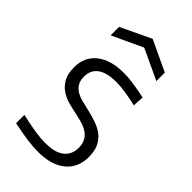

<svg xmlns="http://www.w3.org/2000/svg" viewBox="-237 -843 929 929"><g transform="rotate(45 227.5 -378.5)"><path d="M70 -694 226 -768 383 -694V-636L227 -709L70 -636ZM221 11Q187 11 148.5 6Q110 1 47 -12V-69Q94 -58 136.5 -51Q179 -44 217 -44Q280 -44 313 -69.5Q346 -95 346 -143Q346 -168 337 -185.5Q328 -203 312.5 -215Q297 -227 275 -234.5Q253 -242 228 -247Q198 -253 167 -261Q136 -269 111 -285Q86 -301 70 -329Q54 -357 54 -403Q54 -473 104.5 -513Q155 -553 244 -553Q259 -553 273.5 -552Q288 -551 305 -548.5Q322 -546 342.5 -542.5Q363 -539 392 -533L389 -476Q340 -487 308 -491.5Q276 -496 248 -496Q185 -496 152.5 -472.5Q120 -449 120 -404Q120 -377 130 -360Q140 -343 158 -332Q176 -321 199.5 -315Q223 -309 250 -303Q284 -295 313.5 -284.5Q343 -274 365 -256.5Q387 -239 399.5 -212Q412 -185 412 -145Q412 -72 361.5 -30.5Q311 11 221 11Z"/></g></svg>

Font: Encode Sans Normal
Style: Light
Weight: 300
Designer: Pablo Impallari, Andres Torresi
Foundry: Pablo Impallari, Andres Torresi
Version: Version 1.000; ttfautohint (v1.00) -l 8 -r 50 -G 200 -x 14 -